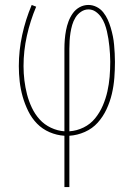

<svg xmlns="http://www.w3.org/2000/svg" viewBox="-20 -540 540 775"><path d="M240 215V8Q209 6 180 -6.5Q151 -19 129.5 -41Q108 -63 94 -91.5Q80 -120 71.5 -150Q63 -180 59.5 -211Q56 -242 56 -273Q56 -336 69.5 -398.5Q83 -461 108 -520L126 -513Q102 -456 88.5 -395.5Q75 -335 75 -273Q75 -244 78.5 -215.5Q82 -187 89 -159.5Q96 -132 108.5 -105.5Q121 -79 140 -58Q159 -37 185.5 -24.5Q212 -12 240 -10V-343Q240 -362 241.5 -380.5Q243 -399 246.5 -417.5Q250 -436 256.5 -453.5Q263 -471 274 -486.5Q285 -502 301.5 -511Q318 -520 337 -520Q354 -520 370 -512Q386 -504 397 -490Q408 -476 415 -460.5Q422 -445 427 -428Q432 -411 435.5 -394Q439 -377 440.5 -359.5Q442 -342 443 -325Q444 -308 444 -290Q444 -258 441.5 -225.5Q439 -193 431.5 -161Q424 -129 410 -99Q396 -69 374.5 -45Q353 -21 322.5 -7.5Q292 6 260 8V215ZM260 -10Q290 -12 317.5 -25.5Q345 -39 364 -62.5Q383 -86 395 -114Q407 -142 413.5 -171Q420 -200 422.5 -230Q425 -260 425 -291Q425 -306 424 -321.5Q423 -337 421.5 -352.5Q420 -368 417.5 -383.5Q415 -399 411.5 -414Q408 -429 402.5 -443.5Q397 -458 388 -471Q379 -484 366 -493Q353 -502 337 -502Q321 -502 307 -492.5Q293 -483 284.5 -469Q276 -455 271.5 -439.5Q267 -424 264.5 -408Q262 -392 261 -375.5Q260 -359 260 -343Z"/></svg>

Font: Zed Mono Thin
Style: Regular
Weight: 100
Monospace: yes
Designer: Belleve Invis
Foundry: Belleve Invis
Version: Version 1.0.0; ttfautohint (v1.8.4)